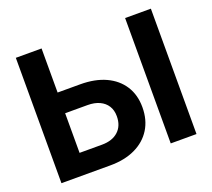

<svg xmlns="http://www.w3.org/2000/svg" viewBox="-123 -887 1156 1047"><g transform="rotate(-20 455.5 -364.0)"><path d="M160.6 -471.7H344.7Q429.7 -471.7 491.5 -443.4Q553.2 -415 586.9 -362.8Q620.6 -310.5 620.6 -238.8Q620.6 -165.5 587.2 -111.8Q553.7 -58.1 492.4 -29.1Q431.2 0 346.7 0H64V-727.5H213.4V-121.6H343.3Q403.8 -121.6 438.2 -153.1Q472.7 -184.6 472.7 -240.2Q472.7 -275.4 457 -300Q441.4 -324.7 412.6 -338.1Q383.8 -351.6 343.3 -351.6H160.6ZM847.7 -727.5V0H698.2V-727.5Z"/></g></svg>

Font: Inter 17pt
Style: Bold
Weight: 700
Version: Version 4.001;git-66647c0bb